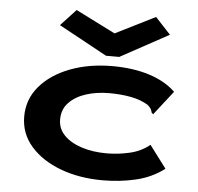

<svg xmlns="http://www.w3.org/2000/svg" viewBox="-52 -762 853 826"><g transform="rotate(5 375.0 -349.0)"><path d="M422 11Q320 11 238.5 -19.5Q157 -50 109 -105Q61 -160 61 -233Q61 -308 109 -364Q157 -420 238.5 -451Q320 -482 421 -482Q511 -482 581 -459.5Q651 -437 694 -395L619 -299L613 -291L606 -297Q604 -305 601 -311.5Q598 -318 586 -329Q553 -349 510 -357Q467 -365 417 -365Q363 -365 317.5 -350.5Q272 -336 244 -307Q216 -278 216 -234Q216 -194 244 -165.5Q272 -137 320 -121.5Q368 -106 428 -106Q477 -106 527 -117.5Q577 -129 613 -159L686 -62Q632 -21 563.5 -5Q495 11 422 11ZM246 -709 417 -623 589 -709 655 -638 446 -524H389L180 -638Z"/></g></svg>

Font: Inconsolata ExtraExpanded Black
Style: Regular
Weight: 900
Width: 8
Monospace: yes
Designer: Raph Levien, Cyreal, Brenton Simpson
Foundry: Raph Levien, Cyreal, Google
Version: Version 3.001; ttfautohint (v1.8.2.53-6de2)